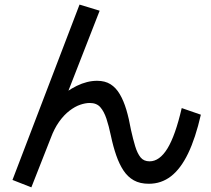

<svg xmlns="http://www.w3.org/2000/svg" viewBox="-20 -810 920 837"><path d="M116.7 6.7 34.4 -25.6 326.7 -790 414.4 -763.3 254.4 -353.3 225.6 -373.3Q268.9 -413.3 314.4 -435.6Q360 -457.8 403.3 -457.8Q437.8 -457.8 461.7 -442.8Q485.6 -427.8 502.2 -399.4Q518.9 -371.1 530.6 -332.2Q542.2 -293.3 551.1 -243.3Q560 -203.3 569.4 -172.2Q578.9 -141.1 592.8 -123.9Q606.7 -106.7 632.2 -106.7Q675.6 -106.7 710 -162.8Q744.4 -218.9 772.2 -338.9L855.6 -310Q832.2 -207.8 800 -141.1Q767.8 -74.4 725.6 -41.7Q683.3 -8.9 628.9 -8.9Q590 -8.9 563.3 -23.9Q536.7 -38.9 518.3 -66.7Q500 -94.4 486.7 -132.8Q473.3 -171.1 463.3 -218.9Q454.4 -261.1 443.9 -292.8Q433.3 -324.4 417.2 -342.8Q401.1 -361.1 371.1 -361.1Q352.2 -361.1 329.4 -353.3Q306.7 -345.6 282.8 -327.2Q258.9 -308.9 237.8 -279.4Q216.7 -250 201.1 -207.8Z"/></svg>

Font: Paperlogy 5 Medium
Style: Regular
Weight: 500
Designer: redesigned by Lee Juim, glyphs from Gmarket Sans & Montserrat
Foundry: PT&
Version: Version 1.001